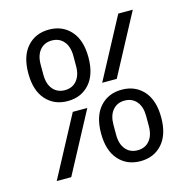

<svg xmlns="http://www.w3.org/2000/svg" viewBox="-107 -809 880 919"><g transform="rotate(-15 333.5 -349.0)"><path d="M67 -533Q67 -618 108 -664Q149 -710 216 -710Q283 -710 324 -664Q365 -618 365 -533Q365 -448 324 -402Q283 -356 216 -356Q149 -356 108 -402Q67 -448 67 -533ZM297 -508V-558Q297 -604 275 -630Q253 -656 216 -656Q179 -656 157 -630Q135 -604 135 -558V-508Q135 -462 157 -436Q179 -410 216 -410Q253 -410 275 -436Q297 -462 297 -508ZM557 -698H629L469 -398H397ZM225 -300H297L137 0H65ZM329 -165Q329 -250 370 -296Q411 -342 478 -342Q545 -342 586 -296Q627 -250 627 -165Q627 -80 586 -34Q545 12 478 12Q411 12 370 -34Q329 -80 329 -165ZM559 -140V-190Q559 -236 537 -262Q515 -288 478 -288Q441 -288 419 -262Q397 -236 397 -190V-140Q397 -94 419 -68Q441 -42 478 -42Q515 -42 537 -68Q559 -94 559 -140Z"/></g></svg>

Font: iA Writer Mono V
Style: Regular
Weight: 400
Designer: Mike Abbink, Paul van der Laan, Pieter van Rosmalen
Foundry: Bold Monday
Version: Version 2.000